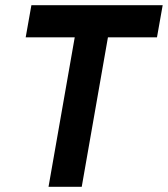

<svg xmlns="http://www.w3.org/2000/svg" viewBox="-20 -720 647 740"><path d="M167 0 268 -576H79L101 -700H607L585 -576H396L295 0Z"/></svg>

Font: Cabin VF Beta
Style: Italic
Weight: 400
Italic angle: -7°
Designer: Pablo Impallari
Foundry: Pablo Impallari. http://www.impallari.com Igino Marini. http://www.ikern.com
Version: Version 2.300